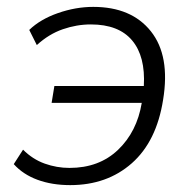

<svg xmlns="http://www.w3.org/2000/svg" viewBox="-20 -530 551 558"><path d="M184 8Q131 8 89 -7.5Q47 -23 20 -53L47 -95Q75 -67 110 -54.5Q145 -42 182 -42Q268 -42 323 -94.5Q378 -147 392 -231H130L138 -280H398Q403 -366 364 -412.5Q325 -459 244 -459Q203 -459 162.5 -445Q122 -431 87 -399L65 -443Q97 -474 148.5 -492Q200 -510 251 -510Q362 -510 418.5 -439Q475 -368 454 -240Q435 -119 363 -55.5Q291 8 184 8Z"/></svg>

Font: Mulish Light
Style: Italic
Weight: 300
Italic angle: -9°
Designer: Vernon Adams
Foundry: Vernon Adams
Version: Version 3.603; ttfautohint (v1.8.3)